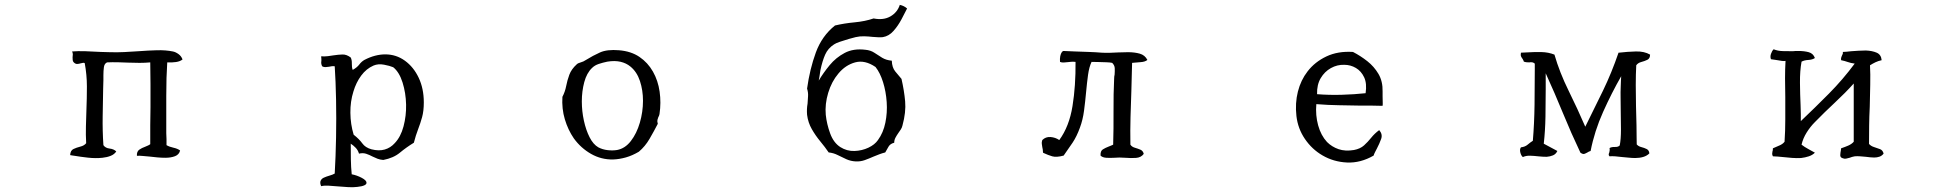

<svg xmlns="http://www.w3.org/2000/svg" viewBox="-20 -692 8040 791"><path d="M732 -447Q722 -439 705.5 -436.5Q689 -434 669 -435Q665 -376 665 -297Q665 -218 665 -143Q666 -131 666 -118.5Q666 -106 666 -94Q678 -87 694.5 -83.5Q711 -80 722 -72Q718 -55 701 -48.5Q684 -42 661 -42Q646 -42 629 -43.5Q612 -45 596 -47Q581 -48 567.5 -49.5Q554 -51 544 -50Q543 -68 554 -75.5Q565 -83 577 -87Q583 -90 588.5 -92Q594 -94 599 -98Q599 -138 599 -176Q599 -214 600 -250Q600 -299 600 -345Q600 -391 599 -435Q578 -433 555 -433Q532 -433 508 -434Q487 -435 465 -435.5Q443 -436 421 -435Q410 -430 408 -415Q406 -400 406 -382Q406 -377 406 -372Q406 -367 406 -362Q406 -354 405.5 -345Q405 -336 405 -327Q404 -273 403 -213Q402 -153 406 -94Q414 -82 431.5 -80Q449 -78 459 -68Q451 -56 436 -50Q421 -44 402 -42Q374 -39 342.5 -42.5Q311 -46 288 -50Q282 -51 277.5 -51.5Q273 -52 269 -53Q270 -72 282.5 -78Q295 -84 311 -88Q327 -92 335 -102Q333 -137 334 -171Q335 -205 336 -238Q338 -287 338 -335.5Q338 -384 329 -432Q326 -434 321.5 -433Q317 -432 312 -431Q306 -429 298.5 -428.5Q291 -428 284 -435Q280 -439 279.5 -444.5Q279 -450 279 -456Q280 -462 280 -468Q280 -474 277 -480Q300 -482 331.5 -481Q363 -480 396 -478Q405 -478 414 -477.5Q423 -477 432 -477Q462 -476 492 -477.5Q522 -479 551 -481Q590 -484 626.5 -485Q663 -486 692 -480Q703 -478 715 -469.5Q727 -461 732 -447Z M1726 -270Q1726 -235 1719 -209.5Q1712 -184 1702.5 -159.5Q1693 -135 1685 -104Q1654 -85 1627.5 -63Q1601 -41 1559 -33Q1546 -34 1535.5 -38Q1525 -42 1515 -47Q1502 -54 1488.5 -58.5Q1475 -63 1459 -59Q1455 -73 1445.5 -83Q1436 -93 1425 -100Q1425 -67 1425.5 -35Q1426 -3 1429 26Q1450 30 1470 40.5Q1490 51 1490 61Q1490 74 1452 78Q1436 80 1415.5 79Q1395 78 1374 76Q1353 74 1334 73Q1315 72 1303 75Q1297 61 1301 52.5Q1305 44 1314 40Q1325 35 1337.5 31.5Q1350 28 1359 23Q1363 -46 1364.5 -125.5Q1366 -205 1364.5 -281.5Q1363 -358 1359 -419Q1352 -420 1346 -419Q1340 -418 1335 -417Q1328 -416 1321 -415.5Q1314 -415 1307 -419Q1304 -426 1303.5 -431Q1303 -436 1304 -441Q1304 -445 1304 -449.5Q1304 -454 1303 -460Q1317 -459 1330 -460.5Q1343 -462 1354 -464Q1374 -467 1391 -467.5Q1408 -468 1425 -455Q1430 -445 1429.5 -430Q1429 -415 1433 -404Q1451 -414 1460 -426Q1469 -438 1481 -445Q1504 -457 1525.5 -462.5Q1547 -468 1567 -468Q1612 -468 1648 -442Q1684 -416 1705 -371.5Q1726 -327 1726 -270ZM1653 -261Q1652 -309 1638.5 -352Q1625 -395 1600 -415Q1586 -421 1562 -425.5Q1538 -430 1519 -422Q1489 -409 1468 -380.5Q1447 -352 1436 -315Q1423 -274 1423.5 -227Q1424 -180 1437 -137Q1460 -119 1472.5 -101.5Q1485 -84 1510 -77Q1541 -69 1565 -76Q1589 -83 1606 -102Q1631 -128 1642.5 -171.5Q1654 -215 1653 -261Z M2697 -222Q2696 -218 2695 -215Q2694 -212 2692 -209Q2690 -204 2688.5 -198Q2687 -192 2690 -182Q2674 -151 2656 -120Q2638 -89 2612 -67Q2585 -51 2558.5 -43.5Q2532 -36 2506 -35Q2457 -34 2415 -58Q2373 -82 2344 -122Q2320 -157 2307 -200.5Q2294 -244 2297 -293Q2308 -314 2312.5 -337.5Q2317 -361 2325.5 -384Q2334 -407 2356 -427Q2361 -432 2372.5 -435Q2384 -438 2394 -445Q2423 -463 2452 -476Q2481 -489 2530 -485Q2580 -481 2614.5 -457.5Q2649 -434 2670 -397Q2691 -360 2697.5 -314.5Q2704 -269 2697 -222ZM2629 -277Q2629 -320 2616.5 -358Q2604 -396 2577 -418Q2560 -432 2536.5 -437.5Q2513 -443 2482 -438Q2463 -434 2446.5 -428.5Q2430 -423 2419 -412Q2397 -391 2387 -353.5Q2377 -316 2377 -274Q2377 -234 2385.5 -195Q2394 -156 2409 -126.5Q2424 -97 2445 -85Q2462 -76 2483 -73.5Q2504 -71 2522 -74Q2555 -80 2579 -111Q2603 -142 2616 -186.5Q2629 -231 2629 -277Z M3717 -657Q3708 -639 3694 -612.5Q3680 -586 3661 -564.5Q3642 -543 3617 -539Q3609 -538 3598 -538.5Q3587 -539 3575 -540Q3558 -542 3540 -542.5Q3522 -543 3505 -539Q3496 -537 3477 -531.5Q3458 -526 3440.5 -520Q3423 -514 3416 -509Q3391 -493 3379.5 -467Q3368 -441 3360 -403Q3359 -393 3356 -376.5Q3353 -360 3353 -360Q3372 -392 3398 -423.5Q3424 -455 3460 -474Q3496 -493 3545 -487Q3567 -485 3582.5 -474.5Q3598 -464 3614.5 -454Q3631 -444 3654 -442Q3655 -414 3668 -398Q3681 -382 3694 -367Q3705 -319 3709 -274.5Q3713 -230 3698 -175Q3696 -166 3691 -158.5Q3686 -151 3681 -144Q3674 -134 3669 -124.5Q3664 -115 3664 -104Q3648 -100 3641 -88.5Q3634 -77 3627 -64Q3615 -61 3603 -56.5Q3591 -52 3579 -47Q3561 -39 3543 -32.5Q3525 -26 3505 -27Q3485 -28 3467 -36Q3449 -44 3431.5 -53Q3414 -62 3394 -64Q3379 -86 3359.5 -109.5Q3340 -133 3324.5 -160Q3309 -187 3305 -219Q3304 -231 3304.5 -242.5Q3305 -254 3307 -265Q3308 -281 3309 -296Q3310 -311 3305 -327Q3316 -407 3341 -475.5Q3366 -544 3420 -587Q3458 -596 3501 -600Q3544 -604 3579 -616Q3620 -608 3648.5 -624.5Q3677 -641 3687 -672Q3705 -668 3717 -657ZM3597 -115Q3619 -145 3627.5 -186.5Q3636 -228 3633 -271.5Q3630 -315 3618 -353.5Q3606 -392 3587 -416Q3543 -446 3503 -435Q3463 -424 3434 -389Q3406 -356 3392 -309.5Q3378 -263 3382 -219Q3386 -181 3400 -142.5Q3414 -104 3442 -86Q3469 -69 3500 -70Q3531 -71 3557.5 -83.5Q3584 -96 3597 -115Z M4707 -445Q4697 -437 4679 -436Q4661 -435 4644 -433Q4643 -404 4642.5 -375.5Q4642 -347 4641 -318Q4639 -265 4637.5 -210Q4636 -155 4637 -96Q4643 -87 4655 -83.5Q4667 -80 4678 -75.5Q4689 -71 4692 -58Q4681 -43 4660.5 -41.5Q4640 -40 4616 -42Q4610 -42 4604 -42.5Q4598 -43 4592 -43Q4586 -43 4580.5 -42.5Q4575 -42 4570 -42Q4553 -41 4537.5 -42Q4522 -43 4514 -51Q4513 -70 4523.5 -76.5Q4534 -83 4547 -88Q4552 -90 4557 -92Q4562 -94 4566 -96Q4568 -161 4567.5 -233.5Q4567 -306 4570 -367Q4570 -372 4570.5 -376.5Q4571 -381 4572 -385Q4573 -399 4572.5 -411Q4572 -423 4562 -433Q4554 -435 4537.5 -435.5Q4521 -436 4504 -436.5Q4487 -437 4477 -437Q4467 -416 4462.5 -383.5Q4458 -351 4454.5 -312.5Q4451 -274 4446 -236Q4441 -198 4429 -166Q4416 -130 4399 -104.5Q4382 -79 4362 -51Q4332 -43 4315 -48Q4298 -53 4281 -61Q4278 -62 4277 -63Q4277 -70 4276 -76Q4275 -82 4274 -86Q4273 -93 4272 -99.5Q4271 -106 4274 -115Q4288 -129 4308 -127.5Q4328 -126 4344 -115Q4385 -171 4398.5 -255Q4412 -339 4411 -437Q4402 -438 4394 -437.5Q4386 -437 4379 -436Q4370 -435 4362 -434.5Q4354 -434 4347 -437Q4346 -450 4348 -460.5Q4350 -471 4355 -478Q4357 -479 4358 -480.5Q4359 -482 4362 -482Q4381 -481 4409 -480Q4437 -479 4466 -478Q4495 -477 4518 -475Q4535 -474 4552.5 -474.5Q4570 -475 4587 -476Q4597 -476 4607 -476.5Q4617 -477 4627 -477Q4654 -477 4675.5 -471Q4697 -465 4707 -445Z M5676 -256Q5650 -257 5626 -257Q5602 -257 5578 -257Q5538 -258 5495.5 -258.5Q5453 -259 5403 -263Q5399 -217 5410.5 -175.5Q5422 -134 5447 -107Q5467 -87 5494.5 -77.5Q5522 -68 5558 -74Q5584 -79 5599.5 -93Q5615 -107 5629 -124.5Q5643 -142 5662 -156Q5677 -139 5670 -119.5Q5663 -100 5653 -81Q5649 -73 5645 -65.5Q5641 -58 5639 -51Q5585 -20 5529.5 -22.5Q5474 -25 5428 -52Q5385 -77 5356 -119.5Q5327 -162 5321 -214Q5315 -267 5327 -314.5Q5339 -362 5367 -398Q5397 -437 5444.5 -459.5Q5492 -482 5554 -478Q5585 -462 5613 -440Q5641 -418 5659 -387.5Q5677 -357 5676 -315Q5676 -311 5676 -306Q5676 -301 5676 -295Q5676 -284 5676.5 -272.5Q5677 -261 5676 -256ZM5606 -308Q5612 -348 5600 -373.5Q5588 -399 5566 -412Q5544 -425 5518 -425Q5489 -426 5463 -411.5Q5437 -397 5421 -370Q5405 -343 5406 -304Q5456 -300 5507.5 -301.5Q5559 -303 5606 -308Z M6778 -467Q6778 -451 6766.5 -445.5Q6755 -440 6741.5 -436.5Q6728 -433 6721 -423Q6719 -386 6719 -342Q6719 -298 6720 -255Q6721 -212 6722 -176Q6722 -149 6722.5 -128.5Q6723 -108 6723 -97Q6730 -89 6742 -86Q6754 -83 6764 -78Q6774 -73 6775 -60Q6765 -50 6750 -45.5Q6735 -41 6717 -41Q6704 -41 6690 -42.5Q6676 -44 6663 -45Q6647 -47 6634 -48Q6621 -49 6611 -48Q6607 -52 6607.5 -56Q6608 -60 6610 -64Q6611 -68 6611.5 -72.5Q6612 -77 6611 -82Q6619 -87 6633 -86.5Q6647 -86 6653 -93Q6658 -118 6658 -158.5Q6658 -199 6657 -242Q6657 -266 6656.5 -289.5Q6656 -313 6657 -334Q6657 -345 6658 -361.5Q6659 -378 6659 -378Q6620 -310 6584.5 -231Q6549 -152 6533 -70Q6529 -69 6526 -67.5Q6523 -66 6520 -64Q6513 -60 6507 -58Q6501 -56 6491 -63Q6453 -143 6419 -226Q6385 -309 6348 -390V-345Q6348 -340 6348 -334.5Q6348 -329 6348 -324Q6348 -270 6347 -211.5Q6346 -153 6340 -100Q6354 -93 6368 -85Q6382 -77 6396 -70Q6390 -57 6378 -52Q6366 -47 6352 -46Q6344 -46 6335 -46.5Q6326 -47 6317 -48Q6300 -50 6283.5 -50.5Q6267 -51 6254 -45Q6247 -50 6243.5 -63.5Q6240 -77 6246 -85Q6263 -87 6273.5 -96Q6284 -105 6295 -112Q6301 -183 6302 -260.5Q6303 -338 6303 -405Q6303 -411 6303 -417.5Q6303 -424 6303 -430Q6297 -435 6291.5 -435.5Q6286 -436 6280 -435Q6275 -435 6269.5 -435.5Q6264 -436 6258 -438Q6257 -442 6253 -449Q6249 -454 6246.5 -459.5Q6244 -465 6246 -475Q6252 -475 6257 -475.5Q6262 -476 6268 -476Q6300 -478 6329.5 -477.5Q6359 -477 6384 -467Q6405 -394 6442.5 -318Q6480 -242 6511 -170Q6548 -244 6584 -318.5Q6620 -393 6648 -475H6650Q6684 -479 6719 -480Q6754 -481 6778 -467Z M7740 -59Q7733 -50 7723 -46.5Q7713 -43 7701 -43Q7693 -43 7684 -44Q7675 -45 7667 -46Q7655 -47 7643.5 -48Q7632 -49 7621 -48Q7615 -47 7610 -45.5Q7605 -44 7600 -42Q7592 -40 7585.5 -38.5Q7579 -37 7572 -40Q7561 -43 7561.5 -53Q7562 -63 7564 -73Q7565 -79 7565 -81Q7580 -86 7594 -92Q7608 -98 7617 -108V-348Q7583 -310 7539.5 -269.5Q7496 -229 7457 -189Q7438 -170 7423 -146Q7408 -122 7402 -96Q7415 -86 7429 -78.5Q7443 -71 7457 -63Q7447 -53 7432 -48Q7417 -43 7400 -41Q7382 -40 7362.5 -41.5Q7343 -43 7325 -45Q7314 -46 7303.5 -47Q7293 -48 7284 -48Q7281 -54 7281 -58Q7281 -62 7282 -67Q7283 -70 7283.5 -73Q7284 -76 7284 -81Q7297 -87 7310.5 -92.5Q7324 -98 7332 -108Q7335 -153 7335 -200Q7335 -247 7335 -292Q7334 -332 7334 -369.5Q7334 -407 7336 -441Q7330 -440 7321.5 -441Q7313 -442 7303 -444Q7297 -445 7290 -446Q7283 -447 7276 -448Q7272 -458 7276 -470Q7280 -482 7287 -489Q7304 -482 7325 -481.5Q7346 -481 7366 -481Q7372 -482 7378 -482Q7384 -482 7390 -482Q7413 -482 7431.5 -477Q7450 -472 7457 -453Q7447 -446 7430 -445Q7413 -444 7402 -438Q7395 -400 7395.5 -350.5Q7396 -301 7398 -259Q7399 -239 7399 -222Q7399 -205 7399 -193Q7458 -249 7515 -306.5Q7572 -364 7621 -430Q7605 -432 7592.5 -436.5Q7580 -441 7565 -444Q7564 -451 7565.5 -455Q7567 -459 7568 -462Q7570 -466 7571.5 -469.5Q7573 -473 7572 -478Q7579 -478 7588 -479Q7597 -480 7607 -481Q7622 -482 7637 -483Q7652 -484 7667 -484Q7693 -483 7711.5 -475Q7730 -467 7732 -444Q7718 -441 7706.5 -435.5Q7695 -430 7684 -423Q7686 -387 7685 -343Q7684 -299 7683 -252Q7681 -213 7680.5 -174.5Q7680 -136 7680 -99Q7688 -90 7701 -86Q7714 -82 7725.5 -77.5Q7737 -73 7740 -59Z"/></svg>

Font: Yuji Mai
Style: Regular
Weight: 400
Designer: Kataoka Yuji
Foundry: Kinuta Font Factory
Version: Version 3.002